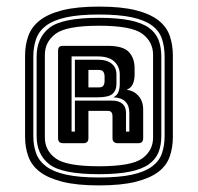

<svg xmlns="http://www.w3.org/2000/svg" viewBox="-20 -760 600 582"><path d="M504 -345Q504 -313 494.5 -285.5Q485 -258 460 -239Q435 -220 391.5 -209Q348 -198 280 -198Q213 -198 169.5 -209Q126 -220 101 -239Q76 -258 66 -285.5Q56 -313 56 -345V-591Q56 -624 66 -651.5Q76 -679 101 -698.5Q126 -718 169.5 -729Q213 -740 280 -740Q348 -740 391.5 -729Q435 -718 460 -698.5Q485 -679 494.5 -651.5Q504 -624 504 -591ZM479 -588Q479 -618 471 -642Q463 -666 441 -682.5Q419 -699 380 -707.5Q341 -716 280 -716Q220 -716 181 -707.5Q142 -699 120 -682.5Q98 -666 89.5 -642Q81 -618 81 -588V-348Q81 -319 89.5 -295.5Q98 -272 120 -255.5Q142 -239 181 -230.5Q220 -222 280 -222Q341 -222 380 -230.5Q419 -239 441 -255.5Q463 -272 471 -295.5Q479 -319 479 -348ZM280 -232Q168 -232 129.5 -262Q91 -292 91 -348V-588Q91 -645 129.5 -675.5Q168 -706 280 -706Q336 -706 373 -698.5Q410 -691 431 -676Q452 -661 460.5 -639Q469 -617 469 -588V-348Q469 -320 460.5 -298.5Q452 -277 431 -262Q410 -247 373 -239.5Q336 -232 280 -232ZM444 -343V-594Q444 -633 411.5 -657.5Q379 -682 280 -682Q181 -682 148.5 -657.5Q116 -633 116 -594V-343Q116 -304 148.5 -280Q181 -256 280 -256Q379 -256 411.5 -280Q444 -304 444 -343ZM276 -579Q304 -579 318.5 -567Q333 -555 333 -534V-505Q333 -486 321 -475.5Q309 -465 276 -465H207V-579ZM248 -548V-495H279Q290 -495 293.5 -500.5Q297 -506 297 -515V-528Q297 -536 293.5 -542Q290 -548 279 -548ZM207 -361V-455H320Q340 -455 351 -445.5Q362 -436 362 -418V-361H372V-418Q372 -440 360 -452Q348 -464 324 -465Q335 -471 339 -481.5Q343 -492 343 -505V-534Q343 -558 326.5 -573.5Q310 -589 276 -589H197V-361ZM234 -326H171Q163 -326 159.5 -330Q156 -334 156 -341V-606Q156 -614 159.5 -617.5Q163 -621 171 -621H307Q353 -621 370.5 -602.5Q388 -584 388 -553V-534Q388 -517 382.5 -505Q377 -493 364 -488Q386 -485 400 -469Q414 -453 414 -428V-341Q414 -334 410.5 -330Q407 -326 400 -326H336Q329 -326 325 -330Q321 -334 321 -341V-407Q321 -416 317.5 -420Q314 -424 306 -424H248V-341Q248 -334 244.5 -330Q241 -326 234 -326Z"/></svg>

Font: Bungee Inline
Style: Regular
Weight: 400
Designer: David Jonathan Ross
Foundry: David Jonathan Ross
Version: Version 1.001;PS 1.0;hotconv 1.0.72;makeotf.lib2.5.5900